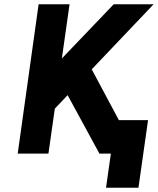

<svg xmlns="http://www.w3.org/2000/svg" viewBox="-20 -720 740 900"><path d="M63 0H207L237 -211L297 -274L446 0H621L410 -395L700 -700H513L270 -446L306 -700H161ZM477 160H629L674 -157H522Z"/></svg>

Font: Unageo
Style: ExtraBold-Italic
Weight: 800
Designer: Richard Sepsi
Foundry: Richard Sepsi
Version: Version 2.000